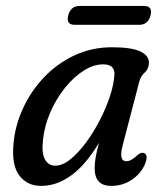

<svg xmlns="http://www.w3.org/2000/svg" viewBox="-20 -616 548 646"><path d="M393 -128Q378.5 -73.5 405 -73.5Q421 -73.5 442.5 -94Q455.5 -105 464 -101Q480.5 -95 467.5 -63Q453 -30.5 422.5 -10.5Q392 9.5 354 9.5Q298.5 9.5 298.5 -50Q298.5 -65.5 301.5 -84.2Q304.5 -103 313 -135.5Q269.5 -62.5 220.5 -26.5Q171.5 9.5 119 9.5Q71.5 9.5 45 -25.5Q18.5 -60.5 25.5 -133Q30.5 -192.5 56.8 -250.2Q83 -308 127 -354.8Q171 -401.5 229.5 -429.2Q288 -457 357 -457Q423 -457 453 -442.5Q483 -428 481 -401.5Q479 -382 466.5 -371.5Q454 -361 448.5 -341ZM124.5 -144.5Q119.5 -100 131.5 -79.2Q143.5 -58.5 166 -58.5Q190 -58.5 216.5 -79.8Q243 -101 268.5 -135.2Q294 -169.5 315.2 -210.5Q336.5 -251.5 349.8 -291.8Q363 -332 365 -364.5Q367 -399.5 327 -399.5Q294.5 -399.5 261 -378Q227.5 -356.5 198.2 -320Q169 -283.5 149.2 -238Q129.5 -192.5 124.5 -144.5ZM209.5 -564Q218 -596 247.5 -596H464.5Q494.5 -596 486.5 -564Q478 -532.5 448.5 -532.5H231.5Q201.5 -532.5 209.5 -564Z"/></svg>

Font: Fraunces 72pt S100
Style: Italic
Weight: 400
Italic angle: -16°
Version: Version 1.000; ttfautohint (v1.8.3)